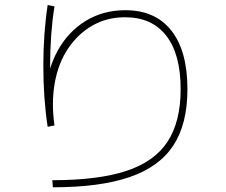

<svg xmlns="http://www.w3.org/2000/svg" viewBox="-20 -776 920 783"><path d="M193.3 -41.1Q380 -41.1 495 -78.9Q610 -116.7 663.3 -198.3Q716.7 -280 716.7 -412.2Q716.7 -554.4 658.3 -630Q600 -705.6 490 -705.6Q415.6 -705.6 356.7 -671.7Q297.8 -637.8 257.8 -578.3Q217.8 -518.9 203.3 -437.8Q188.9 -356.7 202.2 -264.4L174.4 -258.9Q156.7 -374.4 156.7 -507.8Q156.7 -640 174.4 -755.6L202.2 -750Q184.4 -638.9 184.4 -506.7Q184.4 -473.3 186.1 -441.1Q187.8 -408.9 188.9 -376.7L164.4 -387.8Q172.2 -490 214.4 -567.8Q256.7 -645.6 328.3 -690Q400 -734.4 491.1 -734.4Q613.3 -734.4 678.9 -651.1Q744.4 -567.8 744.4 -412.2Q744.4 -271.1 687.2 -183.3Q630 -95.6 508.9 -53.9Q387.8 -12.2 195.6 -12.2Z"/></svg>

Font: Paperlogy 1 Thin
Style: Regular
Weight: 250
Designer: redesigned by Lee Juim, glyphs from Gmarket Sans & Montserrat
Foundry: PT&
Version: Version 1.001